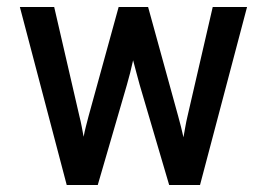

<svg xmlns="http://www.w3.org/2000/svg" viewBox="-20 -531 766 551"><path d="M171.5 0 37 -511H135.5L208 -197Q211.5 -183.5 214.5 -167.8Q217.5 -152 220 -138.5Q222.5 -152.5 226.5 -168Q230.5 -183.5 234 -197L320.5 -511H405L491.5 -197Q495.5 -182.5 499.5 -166.8Q503.5 -151 506.5 -137Q509 -151 511.8 -166.8Q514.5 -182.5 518 -197L590.5 -511H689L554 0H465.5L381 -287Q377 -302 371.5 -322Q366 -342 362 -358Q358.5 -342 353.5 -322Q348.5 -302 344 -287L260.5 0Z"/></svg>

Font: Overpass Medium
Style: Regular
Weight: 500
Designer: Delve Withrington, Dave Bailey, Thomas Jockin
Foundry: Delve Fonts LLC
Version: Version 4.000